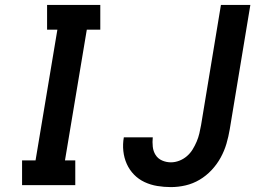

<svg xmlns="http://www.w3.org/2000/svg" viewBox="-20 -755 1090 783"><path d="M70 0V-101H125L214 -634H172V-735H389V-634H334L245 -101H287V0ZM677 8Q649 8 621.5 3.5Q594 -1 569.5 -12.5Q545 -24 526.5 -43Q508 -62 497 -86.5Q486 -111 483 -139Q480 -167 485 -195H603Q601 -176 603 -157Q605 -138 614.5 -123Q624 -108 641 -100.5Q658 -93 677 -93Q694 -93 711 -99.5Q728 -106 742 -118Q756 -130 765.5 -145.5Q775 -161 782 -177.5Q789 -194 793 -211Q797 -228 800 -245L881 -735H1001L917 -228Q912 -198 903.5 -169Q895 -140 880 -112.5Q865 -85 843 -61.5Q821 -38 794 -22Q767 -6 737 1Q707 8 677 8Z"/></svg>

Font: Zed Sans Extended
Style: Bold Italic
Weight: 700
Width: 7
Italic angle: -9°
Designer: Belleve Invis
Foundry: Belleve Invis
Version: Version 1.0.0; ttfautohint (v1.8.4)